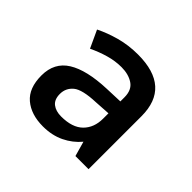

<svg xmlns="http://www.w3.org/2000/svg" viewBox="-96 -829 559 559"><g transform="rotate(45 183.0 -550.0)"><path d="M185 -722Q252 -722 285.5 -692Q319 -662 319 -602V-384H265L252 -430Q232 -406 203 -392Q174 -378 137 -378Q88 -378 58.5 -403Q29 -428 29 -480Q29 -533 70 -558.5Q111 -584 191 -587L245 -589V-606Q245 -636 225.5 -649Q206 -662 177 -662Q151 -662 125 -654.5Q99 -647 74 -635L49 -689Q77 -703 111.5 -712.5Q146 -722 185 -722ZM197 -537Q142 -535 123.5 -519.5Q105 -504 105 -480Q105 -457 118.5 -446.5Q132 -436 154 -436Q200 -436 222.5 -458.5Q245 -481 245 -518V-540Z"/></g></svg>

Font: Noto Sans Nag Mundari Medium
Style: Regular
Weight: 500
Version: Version 1.000